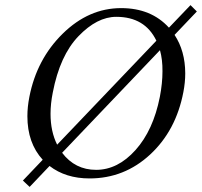

<svg xmlns="http://www.w3.org/2000/svg" viewBox="-20 -690 792 753"><path d="M727.1 -669.9 752 -645 664.6 -553.2Q706.1 -490.2 706.5 -402.8Q706.5 -366.7 699.2 -329.1Q670.4 -178.2 569.1 -84.2Q467.8 9.8 331.1 9.8Q237.8 9.8 174.3 -39.1L96.2 43L69.8 18.1L147.5 -63.5Q87.4 -128.9 87.4 -234.4Q87.4 -270.5 95.2 -310.1Q124 -458 226.1 -558.1Q328.1 -658.2 455.1 -658.2Q572.8 -658.2 642.6 -581.5ZM436 -624Q360.8 -624 287.8 -548.1Q214.8 -472.2 187 -327.1Q178.2 -283.2 178.2 -243.7Q178.2 -174.3 204.1 -122.6L593.3 -530.3Q548.3 -624 436 -624ZM607.4 -493.2 223.6 -90.8Q274.4 -23.9 356.9 -23.9Q441.9 -23.9 511.5 -101.6Q581.1 -179.2 606.9 -310.1Q617.2 -363.8 617.2 -410.2Q617.7 -456.1 607.4 -493.2Z"/></svg>

Font: Linux Libertine
Style: Italic
Weight: 400
Italic angle: -12°
Designer: Philipp H. Poll
Foundry: Philipp H. Poll
Version: Version 5.1.6 ; ttfautohint (v0.9)